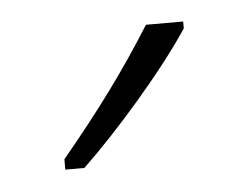

<svg xmlns="http://www.w3.org/2000/svg" viewBox="-28 -795 286 221"><g transform="rotate(-5 115.0 -685.0)"><path d="M190 -756V-764H147C115 -713 84 -671 40 -618V-606H62C101 -643 159 -709 190 -756Z"/></g></svg>

Font: Noto Sans ExtraCondensed ExtraLight
Style: Regular
Weight: 200
Width: 2
Designer: Monotype Design Team
Foundry: Monotype Imaging Inc.
Version: Version 2.013